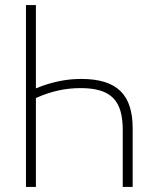

<svg xmlns="http://www.w3.org/2000/svg" viewBox="-20 -734 603 754"><path d="M121 -714H82V0H121V-349C178 -375 236 -388 296 -388C418 -388 462 -338 462 -223V0H501V-230C501 -360 442 -424 299 -424C239 -424 182 -412 121 -387Z"/></svg>

Font: Noto Sans Mono SemiCondensed ExtraLight
Style: Regular
Weight: 200
Width: 4
Designer: Monotype Design Team
Foundry: Monotype Imaging Inc.
Version: Version 2.014